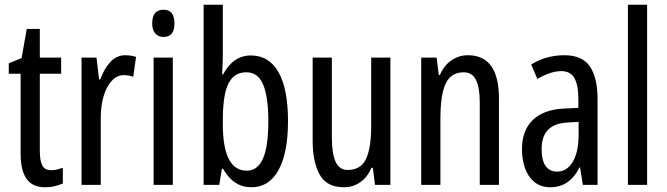

<svg xmlns="http://www.w3.org/2000/svg" viewBox="-20 -780 2814 810"><path d="M197 -62Q209 -62 221 -65Q233 -68 245 -72V-6Q229 1 211 5.5Q193 10 170 10Q117 10 92 -25.5Q67 -61 67 -133V-469H17V-513L71 -535L93 -658H148V-537H238V-469H148V-143Q148 -103 158 -82.5Q168 -62 197 -62Z M508 -547Q532 -547 554 -540L542 -456Q525 -463 502 -463Q474 -463 451.5 -439Q429 -415 417 -374Q405 -333 405 -280V0H324V-537H387L398 -445H403Q420 -492 446.5 -519.5Q473 -547 508 -547Z M670 -739Q716 -739 716 -681Q716 -624 670 -624Q648 -624 635 -639Q622 -654 622 -681Q622 -739 670 -739ZM709 -537V0H628V-537Z M920 -543Q920 -527 919 -508Q918 -489 917 -466H921Q964 -546 1038 -546Q1115 -546 1155 -475.5Q1195 -405 1195 -269Q1195 -135 1155 -62.5Q1115 10 1041 10Q1003 10 973.5 -9Q944 -28 921 -68H916L905 0H839V-760H920ZM1020 -475Q980 -475 958 -449Q936 -423 928 -378Q920 -333 920 -276V-257Q920 -60 1021 -60Q1067 -60 1089.5 -111Q1112 -162 1112 -270Q1112 -372 1090 -423.5Q1068 -475 1020 -475Z M1627 -537V0H1562L1553 -72H1547Q1530 -32 1499.5 -11Q1469 10 1431 10Q1358 10 1328.5 -43.5Q1299 -97 1299 -187V-537H1380V-202Q1380 -131 1396 -97Q1412 -63 1446 -63Q1502 -63 1524 -109Q1546 -155 1546 -251V-537Z M1954 -547Q2085 -547 2085 -364V0H2004V-348Q2004 -411 1988 -443Q1972 -475 1936 -475Q1884 -475 1861 -429Q1838 -383 1838 -279V0H1757V-537H1822L1831 -464H1836Q1853 -504 1884.5 -525.5Q1916 -547 1954 -547Z M2361 -547Q2437 -547 2469 -499Q2501 -451 2501 -362V0H2439L2427 -74H2425Q2383 10 2302 10Q2261 10 2234 -12.5Q2207 -35 2194.5 -71.5Q2182 -108 2182 -150Q2182 -230 2228 -274Q2274 -318 2359 -322L2420 -325V-360Q2420 -422 2403 -451Q2386 -480 2348 -480Q2304 -480 2247 -447L2221 -508Q2284 -547 2361 -547ZM2373 -263Q2265 -257 2265 -152Q2265 -103 2282 -79.5Q2299 -56 2330 -56Q2372 -56 2396.5 -97.5Q2421 -139 2421 -212V-266Z M2710 0H2629V-760H2710Z"/></svg>

Font: Noto Sans Malayalam ExtraCondensed
Style: Regular
Weight: 400
Width: 2
Designer: Jelle Bosma - Monotype Design Team
Foundry: Monotype Imaging Inc.
Version: Version 2.104; ttfautohint (v1.8.4.7-5d5b)